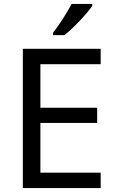

<svg xmlns="http://www.w3.org/2000/svg" viewBox="-20 -964 596 984"><path d="M453 -934V-944H347C324 -899 281 -833 252 -796V-784H310C357 -820 428 -897 453 -934ZM496 0V-79H187V-334H478V-412H187V-635H496V-714H97V0Z"/></svg>

Font: Noto Sans Miao
Style: Regular
Weight: 400
Designer: Monotype Design Team
Foundry: Monotype Imaging Inc.
Version: Version 2.003